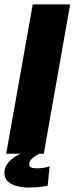

<svg xmlns="http://www.w3.org/2000/svg" viewBox="-55 -695 337 868"><path d="M-27 0 93 -675H262L143 0ZM77 153Q50.5 153 24.8 147Q-1 141 -18 126.5Q-35 112 -35 86Q-35 60.5 -18.8 41.5Q-2.5 22.5 15.5 11.8Q33.5 1 39.5 0H122Q119.5 1 108.5 7.8Q97.5 14.5 87.2 24.5Q77 34.5 77 45.5Q77 57.5 86 61.8Q95 66 111.5 66Q128.5 66 146.8 62.8Q165 59.5 169.5 56.5L160.5 144Q157 145.5 131.8 149.2Q106.5 153 77 153Z"/></svg>

Font: Anybody Condensed ExtraBold
Style: Italic
Weight: 800
Width: 3
Italic angle: -10°
Designer: Tyler Finck
Foundry: Etcetera Type Company
Version: Version 1.010; ttfautohint (v1.8.3) -l 8 -r 50 -G 200 -x 14 